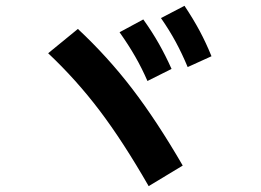

<svg xmlns="http://www.w3.org/2000/svg" viewBox="-20 -722 904 665"><path d="M146.8 -537.6 249.8 -621.8Q352.9 -525.5 437.7 -414.8Q522.6 -304.1 612.9 -148.6L494.9 -77.3Q406.2 -231.9 325 -339.1Q243.8 -446.3 146.8 -537.6ZM394.1 -610.3 476.3 -654.7Q506.7 -612.2 530 -571.1Q553.3 -530 574.2 -483.3L490.7 -441.5Q471.6 -485.5 448.3 -526.1Q425 -566.7 394.1 -610.3ZM537.5 -659.4 619 -701.9Q649.3 -656.5 671.6 -614.9Q693.8 -573.3 712.5 -527.2L630 -489.7Q610.9 -535.6 588.9 -576.4Q566.8 -617.3 537.5 -659.4Z"/></svg>

Font: Pretendard GOV Variable
Style: Regular
Weight: 400
Designer: Base glyphs from Inter by Rasmus Andersson; Hangul glyphs from Noto Sans CJK(Source Han Sans) by Jang Soo-young and Kang
Foundry: Kil Hyung-jin
Version: Version 1.307;Glyphs 3.2 (3192)